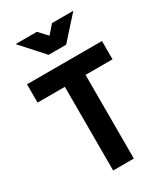

<svg xmlns="http://www.w3.org/2000/svg" viewBox="-221 -1012 967 1109"><g transform="rotate(-30 263.0 -457.0)"><path d="M13 -558V-680H513V-558H333V0H195V-558ZM206 -765 72 -914H214L266 -858L315 -914H457L323 -765Z"/></g></svg>

Font: Titillium Web[RUS by Daymarius]
Style: Bold
Weight: 700
Designer: Cyrillization by Daymarius
Foundry: Cyrillization by Daymarius
Version: Version 1.002 September 11, 2018